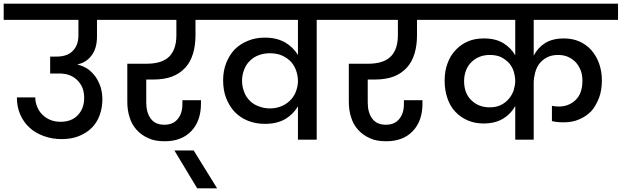

<svg xmlns="http://www.w3.org/2000/svg" viewBox="-44 -760 3384 1045"><path d="M596.2 -651.9H483.9V-561Q483.9 -498 455.1 -459Q425.3 -418.9 378.9 -410.2V-408.2Q408.2 -401.4 435.1 -383.8Q459.5 -365.2 477.1 -340.8Q494.1 -314.5 503.9 -285.2Q513.2 -252 513.2 -219.2Q513.2 -173.3 498 -131.8Q483.9 -92.8 455.1 -64Q428.2 -37.1 384.8 -19Q344.7 -2.9 291 -2.9Q238.3 -2.9 192.9 -20Q145.5 -37.6 116.2 -65.9Q84.5 -94.7 65.9 -137.2Q47.9 -178.2 47.9 -230H147.9Q147.9 -203.1 159.2 -176.8Q169.9 -151.4 188 -134.8Q205.6 -117.2 231 -106.9Q255.4 -97.2 286.1 -97.2Q346.2 -97.2 379.9 -133.8Q414.1 -169.4 414.1 -227.1Q414.1 -252.4 407.2 -274.9Q400.4 -296.4 382.8 -316.9Q366.2 -336.4 340.8 -348.1Q315.4 -359.9 278.8 -359.9H229V-452.1H265.1Q322.8 -452.1 353 -483.9Q382.8 -515.1 382.8 -566.9V-651.9H-23.9V-740.2H596.2Z M1129.9 -651.9H1020V-568.8Q1020 -512.7 1006.8 -469.2Q993.2 -423.3 965.8 -393.1Q936 -360.4 895 -344.2Q851.1 -327.1 789.6 -327.1H752V-202.1Q752 -147.9 775.9 -115.2Q799.8 -81.1 850.6 -81.1Q897.9 -81.1 922.9 -111.8Q948.7 -142.1 948.7 -192.9V-214.8H1049.8V-195.8Q1049.8 -102.1 997.6 -46.9Q944.8 8.8 852.5 8.8Q797.4 8.8 763.7 -7.8Q725.6 -24.4 699.7 -53.2Q672.4 -83.5 661.6 -121.1Q648.9 -158.7 648.9 -207V-413.1H752.9Q837.9 -413.1 877 -452.1Q916 -491.2 916 -568.8V-651.9H547.9V-740.2H1129.9Z M1137.7 265.1H1029.3L905.3 59.1H1010.3Z M1424.3 -169.9Q1461.9 -169.9 1492.7 -184.1Q1521.5 -197.3 1540.5 -219.2Q1559.6 -239.7 1568.4 -267.1Q1577.6 -293.9 1577.6 -318.8V-319.8Q1577.6 -345.2 1568.4 -374Q1559.6 -400.9 1540.5 -422.9Q1521 -443.8 1492.7 -457Q1463.9 -470.2 1424.3 -470.2Q1392.6 -470.2 1365.2 -460Q1336.9 -449.7 1317.4 -430.2Q1295.9 -410.2 1285.6 -382.8Q1273.4 -353 1273.4 -320.8Q1273.4 -287.6 1285.6 -257.8Q1294.4 -232.9 1316.4 -210.9Q1335.9 -191.4 1364.3 -181.2Q1394 -169.9 1424.3 -169.9ZM1081.5 -651.9V-740.2H1801.3V-651.9H1679.7V0H1577.6V-181.2Q1551.8 -137.7 1508.3 -111.8Q1463.4 -85.9 1397.5 -85.9Q1347.2 -85.9 1304.7 -103Q1262.7 -120.1 1232.4 -151.9Q1204.6 -181.2 1186.5 -227.1Q1170.4 -268.6 1170.4 -324.2Q1170.4 -374 1187.5 -418Q1205.1 -461.4 1233.4 -491.2Q1263.2 -521 1305.7 -538.1Q1346.7 -555.2 1397.5 -555.2Q1462.4 -555.2 1508.3 -528.8Q1551.8 -502.9 1577.6 -460.9V-651.9Z M2335.4 -651.9H2225.6V-568.8Q2225.6 -512.7 2212.4 -469.2Q2198.7 -423.3 2171.4 -393.1Q2141.6 -360.4 2100.6 -344.2Q2056.6 -327.1 1995.1 -327.1H1957.5V-202.1Q1957.5 -147.9 1981.4 -115.2Q2005.4 -81.1 2056.2 -81.1Q2103.5 -81.1 2128.4 -111.8Q2154.3 -142.1 2154.3 -192.9V-214.8H2255.4V-195.8Q2255.4 -102.1 2203.1 -46.9Q2150.4 8.8 2058.1 8.8Q2002.9 8.8 1969.2 -7.8Q1931.2 -24.4 1905.3 -53.2Q1877.9 -83.5 1867.2 -121.1Q1854.5 -158.7 1854.5 -207V-413.1H1958.5Q2043.5 -413.1 2082.5 -452.1Q2121.6 -491.2 2121.6 -568.8V-651.9H1753.4V-740.2H2335.4Z M2760.3 -183.1Q2737.3 -140.6 2695.8 -115.2Q2652.3 -87.9 2586.9 -87.9Q2540.5 -87.9 2501 -105Q2460.9 -122.6 2434.1 -151.9Q2405.8 -181.6 2391.1 -225.1Q2376 -269.5 2376 -320.8Q2376 -374.5 2392.1 -416Q2406.2 -456.5 2436 -487.8Q2465.8 -519.5 2503.9 -535.2Q2540 -550.8 2590.8 -550.8Q2653.8 -550.8 2695.8 -524.9Q2737.8 -499 2760.3 -459V-651.9H2287.1V-740.2H3319.8V-651.9H2860.8V-457Q2882.8 -500 2921.9 -524.9Q2962.4 -550.8 3024.9 -550.8Q3071.8 -550.8 3109.9 -534.2Q3147.5 -517.1 3174.8 -486.8Q3202.6 -454.6 3216.8 -414.1Q3231.9 -371.1 3231.9 -323.2Q3231.9 -267.6 3215.8 -226.1Q3197.8 -180.2 3172.9 -153.8Q3143.1 -124 3106.9 -109.9Q3072.3 -94.2 3023.9 -94.2Q2985.4 -94.2 2960 -101.1V-184.1L2978 -181.2Q2984.9 -180.2 2997.1 -180.2Q3051.8 -180.2 3088.9 -215.8Q3126 -251.5 3126 -320.8Q3126 -353.5 3116.2 -377.9Q3106 -403.3 3087.9 -422.9Q3069.8 -440.9 3045.9 -451.2Q3022.9 -460.9 2994.1 -460.9Q2959 -460.9 2934.1 -448.2Q2909.2 -435.5 2892.1 -414.1Q2877 -395 2869.1 -366.2Q2860.8 -335.4 2860.8 -312V0H2760.3ZM2481.9 -319.8Q2481.9 -251 2522 -213.9Q2561.5 -175.8 2621.1 -175.8Q2657.7 -175.8 2683.1 -189Q2710 -202.6 2726.1 -223.1Q2743.2 -243.2 2752 -269Q2760.3 -298.3 2760.3 -318.8Q2760.3 -341.8 2752 -371.1Q2745.1 -394.5 2727.1 -416Q2708.5 -436 2683.1 -449.2Q2657.7 -460.9 2621.1 -460.9Q2591.3 -460.9 2566.9 -451.2Q2541 -440.9 2522.9 -422.9Q2503.4 -404.8 2493.2 -378.9Q2481.9 -350.6 2481.9 -319.8Z"/></svg>

Font: PoppinsZ Medium
Style: Regular
Weight: 500
Designer: Ninad Kale (Devanagari), Jonny Pinhorn (Latin)
Foundry: Indian Type Foundry
Version: Version 3.002;FEAKit 1.0